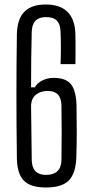

<svg xmlns="http://www.w3.org/2000/svg" viewBox="-20 -826 414 853"><path d="M184 7Q116 7 86 -23.5Q56 -54 55 -124Q53 -266 53 -403Q53 -540 55 -675Q57 -743 89 -774.5Q121 -806 183 -806Q311 -806 315 -675Q315 -659 315.5 -634Q316 -609 315.5 -583.5Q315 -558 315 -541H249Q252 -609 249 -685Q248 -718 233 -734Q218 -750 184 -750Q123 -750 121 -685Q118 -568 118 -438H135Q144 -456 167 -468Q190 -480 218 -480Q273 -480 295.5 -451.5Q318 -423 320 -358Q321 -295 321 -239.5Q321 -184 319 -124Q316 -54 285 -23.5Q254 7 184 7ZM184 -49Q251 -49 253 -114Q254 -180 254 -238Q254 -296 253 -357Q252 -422 193 -422Q161 -422 140.5 -406Q120 -390 118 -359Q119 -303 119.5 -242Q120 -181 121 -114Q123 -49 184 -49Z"/></svg>

Font: Big Shoulders Display
Style: Regular
Weight: 400
Designer: Patric King
Foundry: XO Type Co
Version: Version 1.000; ttfautohint (v1.8.2)